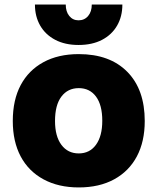

<svg xmlns="http://www.w3.org/2000/svg" viewBox="-20 -809 690 841"><path d="M325 12Q236 12 170.5 -23.5Q105 -59 70.5 -124Q36 -189 36 -279Q36 -371 70.5 -436Q105 -501 170 -536.5Q235 -572 325 -572Q461 -572 537.5 -494.5Q614 -417 614 -279Q614 -189 579.5 -124Q545 -59 480 -23.5Q415 12 325 12ZM325 -137Q373 -137 400.5 -175Q428 -213 428 -280Q428 -349 400.5 -386Q373 -423 325 -423Q277 -423 249 -386Q221 -349 221 -279Q221 -212 249 -174.5Q277 -137 325 -137ZM324 -612Q265 -612 222 -634.5Q179 -657 156 -697Q133 -737 133 -789H268Q268 -758 283.5 -739Q299 -720 324 -720Q350 -720 366 -739Q382 -758 382 -789H516Q516 -737 493 -697Q470 -657 427 -634.5Q384 -612 324 -612Z"/></svg>

Font: Azeret Mono Thin ExtraBold
Style: Regular
Weight: 800
Version: Version 1.002